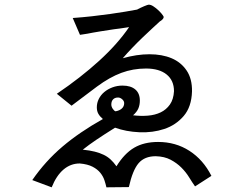

<svg xmlns="http://www.w3.org/2000/svg" viewBox="-20 -748 1040 821"><path d="M456 -301Q456 -292 462 -283Q468 -274 474 -272Q491 -275 501 -284Q511 -293 511 -307Q511 -316 502.5 -323.5Q494 -331 485 -331Q471 -331 463.5 -323Q456 -315 456 -301ZM680 -676Q680 -672 677 -667.5Q674 -663 663 -656Q651 -645 631.5 -627Q612 -609 590 -588Q568 -567 545.5 -543.5Q523 -520 505 -499Q565 -516 619 -516Q673 -516 713.5 -499Q754 -482 778 -446.5Q802 -411 801 -357Q799 -291 765.5 -252Q732 -213 682.5 -196.5Q633 -180 576 -182.5Q519 -185 472 -202Q424 -172 391.5 -150Q359 -128 334 -108Q364 -105 385.5 -99.5Q407 -94 423.5 -86Q440 -78 453 -66Q466 -54 478 -37Q512 -92 554 -116.5Q596 -141 656 -141Q731 -141 790 -103Q849 -65 884 4L814 49Q802 32 788.5 10Q775 -12 755.5 -31.5Q736 -51 709.5 -65Q683 -79 646 -80Q598 -80 572.5 -50Q547 -20 531 52L435 53Q432 39 426.5 22.5Q421 6 409 -9Q397 -24 376 -35Q355 -46 321 -49Q282 -49 251.5 -23Q221 3 201 53L118 22Q174 -59 247 -121Q320 -183 420 -239Q407 -250 400.5 -261.5Q394 -273 394 -289Q394 -308 402.5 -325Q411 -342 426 -354.5Q441 -367 461 -374.5Q481 -382 504 -382Q539 -382 558.5 -365.5Q578 -349 578 -318Q578 -299 571.5 -284Q565 -269 549 -255Q582 -251 612.5 -253.5Q643 -256 667 -267.5Q691 -279 706.5 -301Q722 -323 724 -358Q724 -404 692.5 -429.5Q661 -455 604 -455Q549 -455 499 -436.5Q449 -418 395 -378L286 -296L223 -347Q325 -416 404 -488Q483 -560 532 -632Q509 -628 492 -626Q475 -624 468 -623Q430 -617 410 -614Q390 -611 377.5 -608.5Q365 -606 354 -604Q343 -602 322 -599L291 -671Q333 -674 373.5 -678.5Q414 -683 449.5 -688Q485 -693 515 -698Q545 -703 566 -707Q581 -715 596.5 -721.5Q612 -728 616 -728Q625 -728 635 -721.5Q645 -715 654.5 -706.5Q664 -698 671 -689.5Q678 -681 680 -676Z"/></svg>

Font: D2Coding
Style: Regular
Weight: 400
Monospace: yes
Designer: Yong-Rak Park; Jeong-Hwan Yoon; Sang-Min Lee;
Foundry: NHN Corporation
Version: Version 1.3.2; Build 20180524